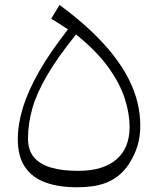

<svg xmlns="http://www.w3.org/2000/svg" viewBox="-20 -770 659 800"><path d="M564.5 -247.6Q564.5 -294.4 553 -342.3Q541.5 -390.1 516.8 -439.5Q492.2 -488.8 452.6 -539.6Q413.1 -590.3 357.4 -642.8Q301.8 -695.3 228 -749.5L193.4 -691.9Q213.9 -679.7 230.2 -669.2Q246.6 -658.7 263.2 -647.5Q189 -552.7 142.8 -471.9Q96.7 -391.1 75.4 -321.5Q54.2 -252 54.2 -189.9Q54.2 -118.2 84.2 -74Q114.3 -29.8 169.4 -9.8Q224.6 10.3 300.8 10.3Q333 10.3 363 6.3Q393.1 2.4 420.4 -7.8Q447.8 -18.1 471.7 -36.6Q495.6 -55.2 515.6 -84Q540 -121.6 552.2 -160.2Q564.5 -198.7 564.5 -247.6ZM296.9 -626.5Q383.8 -556.2 432.1 -488.5Q480.5 -420.9 500.2 -358.4Q520 -295.9 520 -241.2Q520 -152.8 464.8 -105.5Q409.7 -58.1 305.7 -58.1Q239.3 -58.1 192.6 -71.8Q146 -85.4 121.3 -115Q96.7 -144.5 96.7 -191.9Q96.7 -253.9 114.5 -317.4Q132.3 -380.9 176 -455.8Q219.7 -530.8 296.9 -626.5Z"/></svg>

Font: Pinar FD VF
Style: Regular
Weight: 300
Designer: Amin Abedi
Version: Version 2.000